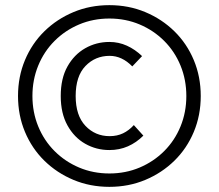

<svg xmlns="http://www.w3.org/2000/svg" viewBox="-20 -718 850 746"><path d="M405 8Q330 8 265.5 -19Q201 -46 152.5 -93.5Q104 -141 77 -205.5Q50 -270 50 -345Q50 -420 77 -484.5Q104 -549 152.5 -596.5Q201 -644 265.5 -671Q330 -698 405 -698Q480 -698 544.5 -671Q609 -644 657.5 -596.5Q706 -549 733 -484.5Q760 -420 760 -345Q760 -270 733 -205.5Q706 -141 657.5 -93.5Q609 -46 544.5 -19Q480 8 405 8ZM405 -44Q468 -44 522.5 -67Q577 -90 618 -131Q659 -172 681.5 -227Q704 -282 704 -345Q704 -408 681.5 -463Q659 -518 618 -559Q577 -600 522.5 -623Q468 -646 405 -646Q342 -646 287.5 -623Q233 -600 192 -559Q151 -518 128.5 -463Q106 -408 106 -345Q106 -282 128.5 -227Q151 -172 192 -131Q233 -90 287.5 -67Q342 -44 405 -44ZM216 -345Q216 -413 242 -459.5Q268 -506 311 -530.5Q354 -555 405 -555Q441 -555 473 -540.5Q505 -526 532 -500L494 -460Q454 -501 406 -501Q350 -501 312 -461.5Q274 -422 274 -345Q274 -269 312 -229Q350 -189 406 -189Q435 -189 458 -200Q481 -211 500 -232L537 -191Q510 -164 477 -149.5Q444 -135 405 -135Q354 -135 311 -159.5Q268 -184 242 -231Q216 -278 216 -345Z"/></svg>

Font: Radio Canada Condensed Light
Style: Regular
Weight: 300
Width: 3
Designer: Charles Daoud, Etienne Aubert Bonn, Alexandre Saumier Demers, Jacques Le Bailly
Foundry: Radio-Canada
Version: Version 2.104; ttfautohint (v1.8.4.7-5d5b);gftools[0.9.28.de